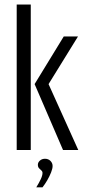

<svg xmlns="http://www.w3.org/2000/svg" viewBox="-20 -654 376 837"><path d="M254.8 0 130.9 -287.4 257.9 -495H320L191.7 -287.3L321.3 0ZM52.8 0V-634.3H114.1V0ZM138.2 162.6Q149.5 144.3 157.4 127.8Q165.3 111.3 165.3 100Q165.3 93.4 160.4 89.2Q155.4 85 150.3 79.5Q145.1 74.1 145.1 64.1Q145.1 53.9 154.1 46Q163 38.1 176.1 38.1Q190.8 38.1 200.1 47.6Q209.3 57 209.3 69.6Q209.3 81.1 202.6 97.9Q195.9 114.7 186.1 131.7Q176.3 148.7 165.3 162.6Z"/></svg>

Font: Alumni Sans Thin
Style: Regular
Weight: 100
Designer: Robert E. Leuschke
Foundry: Robert E. Leuschke
Version: Version 1.018